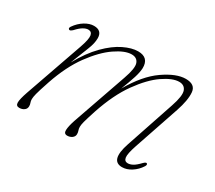

<svg xmlns="http://www.w3.org/2000/svg" viewBox="-93 -620 896 802"><g transform="rotate(30 354.5 -219.0)"><path d="M288 -60.5 379 -321.5Q399 -378 391 -399.5Q383 -421 357 -421Q325 -421 280 -390.2Q235 -359.5 190.2 -298.5Q145.5 -237.5 114.5 -146.5Q97.5 -96 93 -78Q88.5 -60 88.5 -50.5Q88.5 -41.5 91.2 -34.5Q94 -27.5 94 -19Q94 -6.5 84.2 0.5Q74.5 7.5 61 7.5Q45 7.5 44.8 -8.8Q44.5 -25 58 -64L155.5 -342.5Q170.5 -385.5 167.8 -402.8Q165 -420 148 -420Q137.5 -420 124.5 -412.5Q111.5 -405 94.5 -386.5Q84 -376.5 78.5 -379.5Q71.5 -383.5 78 -393.5Q94.5 -417.5 117.2 -431.5Q140 -445.5 161 -445.5Q200 -445.5 200 -408Q200 -383.5 187 -351.5Q174 -319.5 152.5 -264Q188 -328.5 227.8 -368.5Q267.5 -408.5 305.8 -427Q344 -445.5 374 -445.5Q426.5 -445.5 425 -393Q424 -373 415.5 -346.2Q407 -319.5 390 -275.5Q440 -363 499.5 -404.2Q559 -445.5 604 -445.5Q650 -445.5 653.2 -409.2Q656.5 -373 637 -315L563 -97Q548 -52.5 550.5 -35.5Q553 -18.5 569.5 -18.5Q580 -18.5 592.8 -25.2Q605.5 -32 623.5 -51Q633.5 -61 638.5 -58.5Q644.5 -55 638.5 -44.5Q623.5 -21 601.2 -6.8Q579 7.5 556.5 7.5Q498.5 7.5 530.5 -87.5L609 -321Q628 -377 620 -399Q612 -421 586 -421Q555 -421 510.2 -390.5Q465.5 -360 420.5 -297.2Q375.5 -234.5 343 -137.5Q328.5 -93 324.2 -76.5Q320 -60 320 -51Q320 -41 322.8 -34Q325.5 -27 325.5 -18Q325.5 -6.5 315.5 0.8Q305.5 8 292.5 8Q276 8 276.8 -10.5Q277.5 -29 288 -60.5Z"/></g></svg>

Font: Fraunces 72pt S050 Thin
Style: Italic
Weight: 100
Italic angle: -16°
Version: Version 1.000; ttfautohint (v1.8.3)